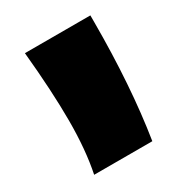

<svg xmlns="http://www.w3.org/2000/svg" viewBox="-126 -593 648 686"><g transform="rotate(-30 198.0 -250.0)"><path d="M341 -500V-473Q341 -209 308 0H68Q87 -92 87 -212.5Q87 -333 71 -500Z"/></g></svg>

Font: Ruslan Display
Style: Regular
Weight: 400
Designer: Denis Masharov, Vladimir Rabdu
Foundry: Denis Masharov, Vladimir Rabdu
Version: Version 1.000; ttfautohint (v1.4.1)